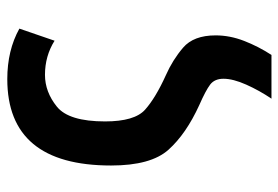

<svg xmlns="http://www.w3.org/2000/svg" viewBox="-142 -454 783 540"><g transform="rotate(-90 250.0 -183.5)"><path d="M366 188Q390 151 405.5 111Q421 71 421 31Q421 -31 386.5 -60.5Q352 -90 309 -109Q245 -138 212 -167.5Q179 -197 179 -280Q179 -382 220.5 -415.5Q262 -449 310 -449Q363 -449 406 -422L440 -521Q379 -555 298 -555Q55 -555 55 -263Q55 -151 99.5 -101.5Q144 -52 225 -15Q266 3 282.5 15.5Q299 28 299 53Q299 80 282.5 117Q266 154 243 188Z"/></g></svg>

Font: Noto Sans Mono UI Condensed
Style: Bold
Weight: 700
Width: 3
Designer: Monotype Design team
Foundry: Monotype Imaging Inc.
Version: 1.000